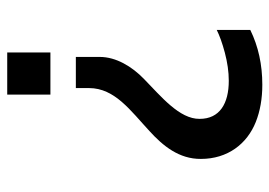

<svg xmlns="http://www.w3.org/2000/svg" viewBox="-130 -634 764 545"><g transform="rotate(90 252.5 -362.0)"><path d="M249 0V-122.6H129.4V0ZM230.5 -194.8V-232.4C230.5 -305.7 295.9 -351.1 352.5 -403.8C394.5 -441.9 432.1 -487.8 431.6 -549.8C431.6 -625.5 389.2 -680.7 326.7 -705.6C295.9 -717.8 260.7 -724.1 221.2 -724.1C164.1 -724.1 112.3 -712.9 65.4 -689.9V-594.7C81.1 -602.5 102.5 -610.4 129.9 -617.7C157.7 -625 184.1 -628.9 210 -628.9C274.4 -628.9 317.9 -603 317.9 -546.4C318.8 -488.8 253.9 -436.5 204.1 -387.7C169.4 -354 142.1 -309.1 142.1 -262.7V-194.8Z"/></g></svg>

Font: Ride SemiBold
Style: Regular
Weight: 600
Version: Version 3.000